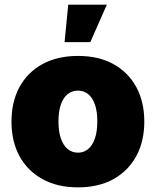

<svg xmlns="http://www.w3.org/2000/svg" viewBox="-20 -786 662 816"><path d="M311.5 10.3Q223.6 10.3 160.2 -24.9Q96.7 -60.1 62.7 -122.8Q28.8 -185.5 28.8 -269Q28.8 -353 62.7 -415.8Q96.7 -478.5 160.2 -513.4Q223.6 -548.3 311.5 -548.3Q399.4 -548.3 462.4 -513.4Q525.4 -478.5 559.3 -415.8Q593.3 -353 593.3 -269Q593.3 -185.5 559.3 -122.8Q525.4 -60.1 462.4 -24.9Q399.4 10.3 311.5 10.3ZM311.5 -137.2Q336.4 -137.2 355 -152.8Q373.5 -168.5 383.5 -198.2Q393.6 -228 393.6 -270Q393.6 -312.5 383.5 -341.6Q373.5 -370.6 355 -385.7Q336.4 -400.9 311.5 -400.9Q286.1 -400.9 267.3 -385.7Q248.5 -370.6 238.5 -341.6Q228.5 -312.5 228.5 -270Q228.5 -228 238.5 -198.2Q248.5 -168.5 267.3 -152.8Q286.1 -137.2 311.5 -137.2ZM254.4 -606.9 270 -766.1H434.1L363.8 -606.9Z"/></svg>

Font: Inter 17pt Black
Style: Regular
Weight: 900
Version: Version 4.001;git-66647c0bb